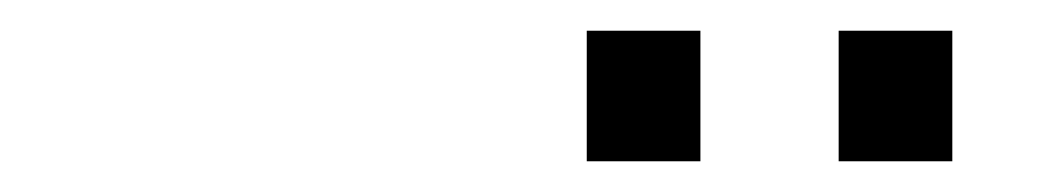

<svg xmlns="http://www.w3.org/2000/svg" viewBox="-20 -760 690 125"><path d="M526 -655V-740H600V-655ZM362 -655V-740H436V-655Z"/></svg>

Font: Azeret Mono ExtraLight
Style: Regular
Weight: 250
Designer: Martin Vácha
Foundry: Displaay
Version: Version 1.002